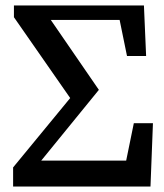

<svg xmlns="http://www.w3.org/2000/svg" viewBox="-20 -683 602 703"><path d="M531 0H28V-70L237 -324L31 -620V-663H507L515 -478H445L418 -610H166L342 -354L131 -95H442L470 -232H540Z"/></svg>

Font: Source Serif Pro Semibold
Style: Regular
Weight: 600
Designer: Frank Grießhammer
Foundry: Adobe Systems Incorporated
Version: Version 3.000;hotconv 1.0.109;makeotfexe 2.5.65596